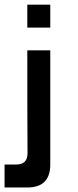

<svg xmlns="http://www.w3.org/2000/svg" viewBox="-20 -621 340 841"><path d="M100.6 49.8Q99.6 -62.5 99.6 -400.4Q125 -400.4 200.2 -400.4Q200.2 -275.4 200.2 99.6Q200.2 200.2 99.6 200.2Q0 200.2 0 200.2Q0 179.7 0 152.3Q0 125 0 99.6Q0 99.6 49.8 99.6Q100.6 100.6 100.6 49.8ZM99.6 -500Q99.6 -525.4 99.6 -600.6Q125 -600.6 200.2 -600.6Q200.2 -575.2 200.2 -500Q174.8 -500 99.6 -500Z"/></svg>

Font: Encounter VC
Style: Regular
Weight: 400
Designer: Silver Alicorn
Version: Version 1.0